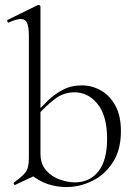

<svg xmlns="http://www.w3.org/2000/svg" viewBox="-20 -745 548 778"><path d="M249 13Q211 13 174 1Q137 -11 101 -41L144 -123Q144 -80 167.5 -54Q191 -28 223.5 -17Q256 -6 282 -6Q344 -6 379 -51Q414 -96 414 -182Q414 -275 376 -323Q338 -371 281 -371Q237 -371 200.5 -342.5Q164 -314 132 -278L124 -285Q145 -309 172 -335.5Q199 -362 233.5 -380.5Q268 -399 311 -399Q353 -399 389 -378.5Q425 -358 447.5 -317Q470 -276 470 -214Q470 -138 437.5 -87.5Q405 -37 354 -12Q303 13 249 13ZM42 4Q38 5 36 1Q34 -3 37 -6Q67 -27 82 -45Q97 -63 97 -103V-599Q97 -635 90 -651.5Q83 -668 64 -668Q47 -668 16 -654Q12 -652 10 -658Q8 -664 12 -665L132 -724Q135 -725 137 -725Q139 -725 141.5 -723Q144 -721 144 -718V-44Z"/></svg>

Font: Cormorant Infant Light Light
Style: Regular
Weight: 300
Version: Version 4.001